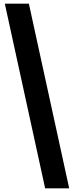

<svg xmlns="http://www.w3.org/2000/svg" viewBox="-20 -820 425 1040"><path d="M354.8 200H224.5L6.1 -800H136.4Z"/></svg>

Font: Big Shoulders Stencil Text SC Thin
Style: Regular
Weight: 100
Designer: Patric King
Foundry: XO Type Co
Version: Version 2.001